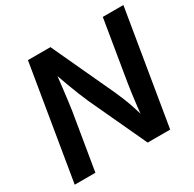

<svg xmlns="http://www.w3.org/2000/svg" viewBox="-159 -896 1074 1064"><g transform="rotate(-30 378.5 -364.0)"><path d="M25.9 0 146.5 -727.5H290.5L476.6 -326.2Q486.3 -304.2 498.8 -273.9Q511.2 -243.7 523.9 -205.3Q536.6 -167 548.3 -121.1L534.7 -115.7Q537.6 -155.3 542.5 -197.8Q547.4 -240.2 552.5 -278.8Q557.6 -317.4 562 -343.3L625.5 -727.5H757.3L636.7 0H492.7L324.7 -361.3Q311 -392.1 297.4 -425.5Q283.7 -459 268.1 -501.7Q252.4 -544.4 231.4 -603.5L248 -606.9Q242.2 -550.8 236.6 -503.7Q231 -456.5 226.3 -420.7Q221.7 -384.8 218.3 -361.8L158.2 0Z"/></g></svg>

Font: Inter 17pt SemiBold
Style: Italic
Weight: 600
Italic angle: -9.3988°
Version: Version 4.001;git-66647c0bb